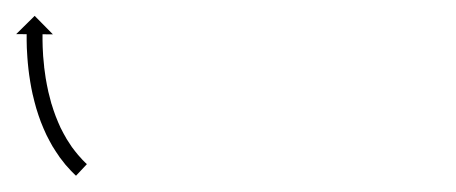

<svg xmlns="http://www.w3.org/2000/svg" viewBox="-20 -242 575 242"><path d="M74.2 -22C74.7 -21.5 75.3 -21 75.8 -20.5L89.5 -35.1C89 -35.6 88.5 -36.1 88 -36.6C88 -36.6 88 -36.6 88 -36.5C88 -36.5 88 -36.5 88 -36.5C86.6 -37.9 85.3 -39.2 83.9 -40.6C83.9 -40.6 83.9 -40.6 84 -40.5C84 -40.5 84 -40.5 84 -40.5C82 -42.7 80 -44.9 78 -47.2C78 -47.2 78 -47.1 78.1 -47.1C78.1 -47 78.2 -47 78.2 -47C75.7 -50 73.3 -53 71 -56.2C71 -56.2 71 -56.1 71.1 -56C71.1 -56 71.1 -55.9 71.1 -55.9C68.5 -59.7 66 -63.5 63.6 -67.4C63.6 -67.4 63.6 -67.4 63.7 -67.3C63.7 -67.3 63.8 -67.2 63.8 -67.2C61.2 -71.6 58.8 -76.1 56.5 -80.7C56.5 -80.7 56.5 -80.6 56.6 -80.6C56.6 -80.5 56.6 -80.4 56.6 -80.4C54.3 -85.4 52.2 -90.4 50.2 -95.5C50.2 -95.5 50.2 -95.4 50.2 -95.3C50.2 -95.3 50.3 -95.2 50.3 -95.2C48.3 -100.5 46.5 -105.8 44.9 -111.2C44.9 -111.2 44.9 -111.1 44.9 -111C44.9 -111 44.9 -110.9 44.9 -110.9C43.4 -116.3 42 -121.7 40.7 -127.2C40.7 -127.2 40.7 -127.1 40.7 -127.1C40.8 -127 40.8 -127 40.8 -127C39.6 -132.3 38.6 -137.6 37.7 -142.9C37.7 -142.9 37.7 -142.9 37.7 -142.8C37.7 -142.8 37.7 -142.7 37.7 -142.7C36.9 -147.7 36.3 -152.7 35.6 -157.8C35.6 -157.8 35.6 -157.7 35.7 -157.7C35.7 -157.7 35.7 -157.6 35.7 -157.6C35.2 -162.1 34.8 -166.6 34.4 -171.1C34.4 -171.1 34.4 -171.1 34.4 -171.1C34.4 -171 34.4 -171 34.4 -171C34.2 -174.8 34 -178.6 33.8 -182.5C33.8 -182.5 33.8 -182.4 33.8 -182.4C33.8 -182.4 33.8 -182.4 33.8 -182.4C33.7 -185.3 33.6 -188.2 33.6 -191.2C33.6 -191.2 33.6 -191.2 33.6 -191.2C33.6 -191.1 33.6 -191.1 33.6 -191.1C33.6 -193 33.6 -194.9 33.6 -196.8L33.6 -196.8L33.6 -196.8C33.6 -197.5 33.6 -198.1 33.6 -198.8L46.7 -198.7L23.7 -222L0.4 -199L13.6 -198.9C13.6 -198.2 13.6 -197.6 13.6 -196.9L13.6 -196.8L13.6 -196.8C13.6 -194.9 13.6 -192.9 13.6 -190.9C13.6 -190.9 13.6 -190.9 13.6 -190.9C13.6 -190.9 13.6 -190.9 13.6 -190.9C13.6 -187.8 13.7 -184.8 13.8 -181.7C13.8 -181.7 13.8 -181.7 13.8 -181.6C13.8 -181.6 13.8 -181.6 13.8 -181.6C14 -177.6 14.2 -173.7 14.5 -169.7C14.5 -169.7 14.5 -169.7 14.5 -169.6C14.5 -169.6 14.5 -169.6 14.5 -169.6C14.8 -164.9 15.3 -160.2 15.8 -155.5C15.8 -155.5 15.8 -155.5 15.8 -155.4C15.8 -155.4 15.8 -155.4 15.8 -155.4C16.4 -150.1 17.1 -144.9 18 -139.7C18 -139.7 18 -139.6 18 -139.6C18 -139.6 18 -139.5 18 -139.5C18.9 -133.9 20 -128.3 21.2 -122.8C21.2 -122.8 21.2 -122.7 21.2 -122.7C21.2 -122.6 21.3 -122.6 21.3 -122.6C22.6 -116.9 24.1 -111.1 25.7 -105.5C25.7 -105.5 25.7 -105.4 25.7 -105.3C25.8 -105.3 25.8 -105.2 25.8 -105.2C27.5 -99.5 29.4 -93.9 31.5 -88.3C31.5 -88.3 31.5 -88.3 31.5 -88.2C31.6 -88.1 31.6 -88.1 31.6 -88.1C33.7 -82.7 36 -77.3 38.5 -72C38.5 -72 38.5 -72 38.6 -71.9C38.6 -71.8 38.6 -71.8 38.6 -71.8C41.1 -66.8 43.7 -62 46.4 -57.2C46.4 -57.2 46.5 -57.1 46.5 -57.1C46.5 -57 46.6 -57 46.6 -57C49.2 -52.7 51.9 -48.6 54.8 -44.5C54.8 -44.5 54.8 -44.4 54.8 -44.4C54.9 -44.3 54.9 -44.2 54.9 -44.2C57.4 -40.8 60 -37.5 62.7 -34.2C62.7 -34.2 62.8 -34.2 62.8 -34.1C62.9 -34.1 62.9 -34 62.9 -34C65.1 -31.6 67.3 -29.1 69.5 -26.7C69.5 -26.7 69.5 -26.7 69.6 -26.7C69.6 -26.6 69.6 -26.6 69.6 -26.6C71.1 -25.1 72.6 -23.6 74.1 -22.1C74.1 -22.1 74.2 -22.1 74.2 -22.1C74.2 -22.1 74.2 -22 74.2 -22Z"/></svg>

Font: FRB American Cursive Just Arrows Medium
Style: Italic
Weight: 500
Italic angle: -25°
Version: Version 2.0;Modular Font Editor K font №1